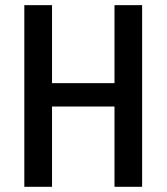

<svg xmlns="http://www.w3.org/2000/svg" viewBox="-20 -718 640 738"><path d="M420.1 0H526.3V-698.2H420.1V-398.4H180V-698.2H73.5V0H180V-308.6H420.1Z"/></svg>

Font: Margiela Mono Medium
Style: Regular
Weight: 500
Designer: Mike Abbink, Paul van der Laan, Pieter van Rosmalen
Foundry: Bold Monday
Version: Version 2.003 2021